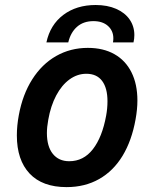

<svg xmlns="http://www.w3.org/2000/svg" viewBox="-20 -756 640 786"><path d="M371.5 -735.5Q419.5 -735.5 455.5 -719.8Q491.5 -704 510.8 -676Q530 -648 530 -612.5Q530 -597 526.5 -582.5H442.5Q444 -591 444 -599Q444 -630 422 -649.8Q400 -669.5 362.5 -669.5Q321.5 -669.5 295.2 -646.2Q269 -623 259.5 -582.5H170Q185.5 -654.5 239.2 -695Q293 -735.5 371.5 -735.5ZM49 -201.5Q49 -241.5 57 -284.5Q72.5 -369 112 -431.2Q151.5 -493.5 210 -526.8Q268.5 -560 339.5 -560Q403 -560 448.5 -534.2Q494 -508.5 518.2 -460Q542.5 -411.5 542.5 -344.5Q542.5 -309 535 -267.5Q519.5 -180.5 481.8 -118.2Q444 -56 385.8 -23Q327.5 10 252.5 10Q153.5 10 101.2 -45.5Q49 -101 49 -201.5ZM414.5 -282.5Q420 -312 420 -341.5Q420 -395.5 398 -424.8Q376 -454 333.5 -454Q296.5 -454 264.5 -430.8Q232.5 -407.5 210 -365Q187.5 -322.5 177.5 -265.5Q172 -235 172 -211.5Q172 -156.5 196.2 -126.2Q220.5 -96 263.5 -96Q322 -96 360.2 -145.2Q398.5 -194.5 414.5 -282.5Z"/></svg>

Font: JuliaMono BoldItalic
Style: Regular
Weight: 700
Italic angle: -9°
Monospace: yes
Designer: cormullion
Foundry: corm
Version: Version 0.049; ttfautohint (v1.8.4)